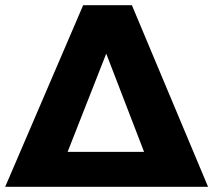

<svg xmlns="http://www.w3.org/2000/svg" viewBox="-25 -721 823 741"><path d="M484 -701 778 0H-5L296 -701ZM236 -135H531L385 -514Z"/></svg>

Font: Montserrat arm
Style: Bold
Weight: 700
Designer: Julieta Ulanovsky
Foundry: Julieta Ulanovsky
Version: Version 6.000;PS 006.000;hotconv 1.0.88;makeotf.lib2.5.64775